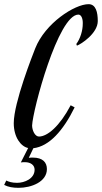

<svg xmlns="http://www.w3.org/2000/svg" viewBox="-86 -702 489 921"><path d="M-66 185C-47 195 -24 199 3 199C65 199 139 170 139 109C139 77 119 54 72 54C66 54 59 54 52 55L74 9C150 0 217 -75 272 -187L253 -197C200 -96 141 -47 101 -47C81 -47 68 -78 68 -100C71 -174 193 -632 290 -632C305 -632 312 -610 311 -588C311 -555 299 -516 280 -491L283 -483C303 -490 383 -542 383 -601C383 -643 374 -682 339 -682C272 -682 131 -591 83 -470C71 -439 -20 -210 -20 -111C-20 -44 14 1 49 8L14 77C22 76 29 76 34 76C61 76 80 90 80 112C80 155 32 175 -4 175C-28 175 -44 170 -56 164Z"/></svg>

Font: Romanesco
Style: Regular
Weight: 400
Designer: Astigmatic (AOETI)
Foundry: Astigmatic (AOETI)
Version: Version 1.000